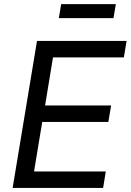

<svg xmlns="http://www.w3.org/2000/svg" viewBox="-20 -930 646 950"><path d="M42.5 0 163.1 -727.5H606.4L592.8 -646H242.2L203.1 -408.2H529.8L516.1 -326.7H189L148.4 -81.5H503.4L490.2 0ZM553.2 -909.7 541.5 -840.3H271L282.7 -909.7Z"/></svg>

Font: Adwaita Sans
Style: Italic
Weight: 400
Italic angle: -9.39999°
Designer: Rasmus Andersson
Foundry: rsms
Version: Version 4.001;git-9221beed3